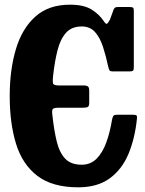

<svg xmlns="http://www.w3.org/2000/svg" viewBox="-20 -785 620 820"><path d="M21.5 -375Q21.5 -486.5 47.8 -574.8Q74 -663 130.8 -714Q187.5 -765 279 -765Q337.5 -765 370.8 -744.5Q404 -724 424 -693.5Q432.5 -681 436.8 -683.5Q441 -686 449.5 -701L465.5 -745Q469 -751 472 -753Q475 -755 485.5 -755H534Q546 -755 548.8 -751.5Q551.5 -748 551.5 -736V-497.5Q551.5 -486.5 548 -483.2Q544.5 -480 533 -480H464.5Q450.5 -480 447.8 -484.2Q445 -488.5 442.5 -499Q432.5 -546 419.8 -585.2Q407 -624.5 385.8 -648.2Q364.5 -672 329 -672Q286.5 -672 262.2 -645.2Q238 -618.5 225.8 -570.8Q213.5 -523 206.5 -459Q204.5 -441 206 -430.5Q207.5 -420 231.5 -420H336.5Q350.5 -420 355.8 -415.5Q361 -411 361 -398.5V-346Q361 -333 356 -329Q351 -325 335.5 -325H233.5Q210.5 -325 205.8 -319.8Q201 -314.5 203.5 -295Q210.5 -230 222 -182Q233.5 -134 258 -107.8Q282.5 -81.5 329 -81.5Q367 -81.5 392.8 -107.5Q418.5 -133.5 434.2 -177.2Q450 -221 458.5 -274Q461 -286.5 464.8 -290.8Q468.5 -295 480.5 -295H547Q559.5 -295 562.8 -292Q566 -289 565 -279.5Q556.5 -194.5 528.8 -128Q501 -61.5 448.5 -23.2Q396 15 314 15Q203.5 15 139.5 -34Q75.5 -83 48.5 -170.8Q21.5 -258.5 21.5 -375Z"/></svg>

Font: Besley* Condensed
Style: Bold
Weight: 700
Width: 3
Designer: Owen Earl
Foundry: indestructible type*
Version: Version 3.000; ttfautohint (v1.8.3)